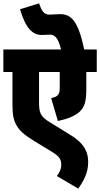

<svg xmlns="http://www.w3.org/2000/svg" viewBox="-20 -916 595 1141"><path d="M555 -488V-622H480C444 -799 399 -832 336 -832C310 -832 292 -829 275 -829C244 -829 230 -845 212 -896L99 -861C133 -746 174 -708 230 -708C241 -708 260 -710 275 -710C305 -710 324 -695 343 -622H0V-488H54V-304C54 -240 58 -210 76 -175C94 -141 121 -116 185 -77L285 -16C335 13 344 34 344 62C344 91 331 113 318 130L445 205C477 159 504 112 504 47C504 -5 488 -59 400 -113L272 -192C217 -226 212 -250 212 -314V-488H335V-397C335 -370 332 -358 322 -349C315 -342 303 -337 284 -333L324 -197C382 -209 423 -226 452 -251C484 -280 493 -317 493 -388V-488Z"/></svg>

Font: Noto Sans Condensed Black
Style: Italic
Weight: 900
Width: 3
Italic angle: -12°
Designer: Monotype Design Team
Foundry: Monotype Imaging Inc.
Version: Version 2.013